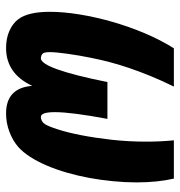

<svg xmlns="http://www.w3.org/2000/svg" viewBox="0 -588 601 642"><g transform="rotate(90 301.0 -266.5)"><path d="M140.1 14.2Q107.9 14.2 83 3.2Q58.1 -7.8 43.9 -26.4Q19 -59.1 19 -132.3Q19 -177.7 27.8 -231.7Q36.6 -285.6 52.5 -341.1Q68.4 -396.5 90.8 -449.7Q113.3 -502.9 141.1 -546.9H269Q248.5 -504.9 233.6 -468.5Q218.8 -432.1 207.5 -399.2Q196.3 -366.2 188 -335.2Q179.7 -304.2 173.3 -272Q168.9 -251.5 165.5 -231Q162.1 -210.4 159.4 -191.9Q156.7 -173.3 155.3 -158Q153.8 -142.6 153.8 -132.3Q153.8 -121.6 155.3 -115.7Q158.2 -103 174.3 -102.1Q209 -102.1 253.9 -324.7H377Q365.7 -264.2 360.1 -220.5Q354.5 -176.8 354.5 -148.9Q354.5 -102.1 370.6 -102.1Q385.7 -102.5 394.5 -115.7Q401.9 -127 412.1 -158.7Q422.4 -190.4 431.4 -236.3Q440.4 -282.2 446.8 -338.6Q453.1 -395 453.1 -455.6Q453.1 -501.5 448.7 -546.9H576.7Q589.4 -491.7 589.4 -421.9Q589.4 -383.3 585.4 -343.3Q581.5 -303.2 574.5 -264.6Q567.4 -226.1 556.9 -189.7Q546.4 -153.3 533.2 -122.3Q520 -91.3 504.2 -66.7Q488.3 -42 470.7 -26.4Q449.2 -7.8 419.7 3.2Q390.1 14.2 358.9 14.2Q273.4 14.2 266.6 -73.2Q225.6 14.2 140.1 14.2Z"/></g></svg>

Font: Hack
Style: Bold Italic
Weight: 700
Italic angle: -11°
Monospace: yes
Designer: Christopher Simpkins
Foundry: Christopher Simpkins
Version: Version 2.017; ttfautohint (v1.4.1) -l 4 -r 80 -G 350 -x 0 -